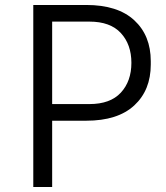

<svg xmlns="http://www.w3.org/2000/svg" viewBox="-20 -753 670 773"><path d="M114 -733H327Q454 -733 520.5 -671.5Q587 -610 587 -507V-493Q587 -390 520.5 -328.5Q454 -267 327 -267H190V0H114ZM340 -334Q424 -334 466.5 -380Q509 -426 509 -500Q509 -574 466.5 -620Q424 -666 340 -666H190V-334Z"/></svg>

Font: Sora-SIA Light
Style: Regular
Weight: 300
Designer: Jonathan Barnbrook, Julián Moncada
Foundry: Barnbrook Fonts
Version: Version 2.000